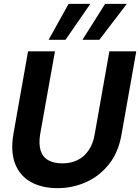

<svg xmlns="http://www.w3.org/2000/svg" viewBox="-20 -967 729 999"><path d="M279 12Q199 12 141.5 -19.5Q84 -51 59 -114Q34 -177 50 -271L126 -700H266L189 -269Q181 -219 191 -185Q201 -151 230 -134Q259 -117 304 -117Q349 -117 383.5 -134Q418 -151 441.5 -185.5Q465 -220 473 -270L549 -700H689L613 -271Q597 -175 547 -112.5Q497 -50 427 -19Q357 12 279 12ZM409 -760 527 -947H640L497 -760ZM233 -760 337 -947H450L321 -760Z"/></svg>

Font: DM Sans 36pt ExtraBold
Style: Italic
Weight: 800
Italic angle: -10°
Designer: Colophon Foundry, Jonny Pinhorn
Foundry: Colophon Foundry
Version: Version 4.004;gftools[0.9.30]